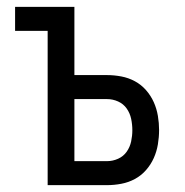

<svg xmlns="http://www.w3.org/2000/svg" viewBox="-20 -540 540 560"><path d="M119 0V-450H24V-520H197V-321H292Q313 -321 334 -317Q355 -313 373.5 -303Q392 -293 406 -277Q420 -261 428.5 -242Q437 -223 440.5 -202Q444 -181 444 -161Q444 -140 440.5 -119Q437 -98 428.5 -79Q420 -60 406 -44Q392 -28 373.5 -18Q355 -8 334 -4Q313 0 292 0ZM197 -70H292Q309 -70 324.5 -77Q340 -84 349.5 -97.5Q359 -111 362.5 -127.5Q366 -144 366 -160Q366 -177 362.5 -193.5Q359 -210 349.5 -223.5Q340 -237 324.5 -244Q309 -251 292 -251H197Z"/></svg>

Font: Iosevka Term Curly
Style: Regular
Weight: 400
Designer: Belleve Invis
Foundry: Belleve Invis
Version: Version 32.3.0